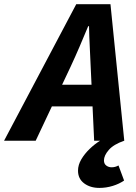

<svg xmlns="http://www.w3.org/2000/svg" viewBox="-82 -672 650 917"><path d="M392.6 225.5Q349.2 225.5 319.9 203.7Q290.6 181.8 290.6 143.1Q290.6 115.7 306.4 88.9Q322.2 62.2 346.3 39.1Q370.3 16 396.1 0H367.7L351.1 -353.2Q349.2 -401.7 346.7 -448.9Q344.2 -496 343.2 -546.9H339.2Q318.2 -496.6 298.1 -449.4Q278 -402.3 255.1 -353.2L88.5 0H-62.5L282.1 -651.8H445.6L511.5 0Q460.3 17.6 437.4 44.3Q414.5 70.9 414.5 94.2Q414.5 110.3 425.5 118.6Q436.6 127 451 127Q468.7 127 483.9 118.2L510.7 190.2Q487.8 206.2 456.4 215.9Q425 225.5 392.6 225.5ZM108.9 -163.8 133.4 -267.3H431.6L407.4 -163.8Z"/></svg>

Font: Source Sans 3 VF
Style: Italic
Weight: 200
Italic angle: -11°
Designer: Paul D. Hunt
Foundry: Adobe Systems Incorporated
Version: Version 3.042;hotconv 1.0.118;makeotfexe 2.5.65603